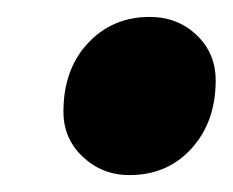

<svg xmlns="http://www.w3.org/2000/svg" viewBox="-20 -457 275 227"><path d="M133 -250Q101 -250 78 -271.5Q55 -293 55 -325Q55 -375 84 -406Q113 -437 157 -437Q190 -437 212.5 -415.5Q235 -394 235 -362Q235 -313 206.5 -281.5Q178 -250 133 -250Z"/></svg>

Font: Platypi Light
Style: Bold Italic
Weight: 700
Italic angle: -13°
Version: Version 1.200